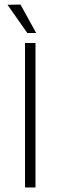

<svg xmlns="http://www.w3.org/2000/svg" viewBox="-20 -824 266 844"><path d="M13 -803 70 -804 139 -679H100ZM136 0H90V-635H136Z"/></svg>

Font: Gemunu Libre ExtraLight
Style: Regular
Weight: 200
Designer: Puspanada Ekanayake, Sola Matas, Pathum Egodawatta, Kosala Senevirathne
Foundry: mooniak
Version: Version 1.100